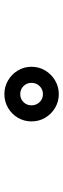

<svg xmlns="http://www.w3.org/2000/svg" viewBox="266 -1070 282 854"><g transform="rotate(-90 407.0 -643.0)"><path d="M415.5 -522.5Q382 -522.5 354.2 -539Q326.5 -555.5 310.2 -583Q294 -610.5 294 -644Q294 -677 310.2 -704.5Q326.5 -732 354.2 -748.2Q382 -764.5 415.5 -764.5Q448.5 -764.5 476.2 -748.2Q504 -732 520.5 -704.5Q537 -677 537 -644Q537 -610.5 520.5 -583Q504 -555.5 476.2 -539Q448.5 -522.5 415.5 -522.5ZM415.5 -593Q436.5 -593 451 -607.8Q465.5 -622.5 465.5 -644Q465.5 -665 451 -679.5Q436.5 -694 415.5 -694Q394 -694 379.8 -679.5Q365.5 -665 365.5 -644Q365.5 -622.5 379.8 -607.8Q394 -593 415.5 -593Z"/></g></svg>

Font: Trispace Expanded Medium
Style: Regular
Weight: 500
Width: 7
Designer: Tyler Finck
Foundry: Etcetera Type Company
Version: Version 1.210; ttfautohint (v1.8.3)